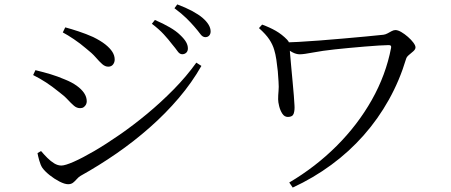

<svg xmlns="http://www.w3.org/2000/svg" viewBox="-20 -819 2040 868"><path d="M757.6 -619.5Q742.2 -639.9 720.6 -663.5Q699 -687.1 666.6 -711.5L680.3 -728.8Q718 -712.6 747.3 -695.5Q776.6 -678.5 794.5 -660.8Q813.5 -642.8 821.4 -628.5Q829.4 -614.3 829.4 -600Q829.4 -587.8 822.1 -580.8Q814.7 -573.8 803.6 -573.8Q792.2 -573.8 782.7 -587.4Q773.3 -600.9 757.6 -619.5ZM859.3 -697.7Q842.6 -717.1 822.5 -736.8Q802.4 -756.6 768.7 -781.8L781.4 -799.1Q819.7 -784.8 848.5 -769.3Q877.3 -753.8 895.6 -738.4Q932.2 -706.7 932.2 -677Q932.2 -665.3 925.6 -658.1Q919.1 -651 908.2 -651Q896.1 -651 885.9 -664.8Q875.7 -678.7 859.3 -697.7ZM263.9 -672.4 275 -695.3Q302.8 -687.9 335.8 -676.9Q368.9 -666 401.1 -651.6Q435.3 -634.8 456.5 -617.9Q477.6 -601 488.1 -584.3Q498.5 -567.6 498.5 -550Q498.5 -537 490.9 -527.3Q483.3 -517.6 469.3 -517.6Q455.3 -517.6 442.2 -529.1Q429.2 -540.6 412.5 -559.9Q395.7 -579.2 368.7 -600.2Q343.3 -622.1 314.2 -641.7Q285.2 -661.2 263.9 -672.4ZM867.6 -535.8 890.5 -521Q847.6 -445.6 788.4 -376Q729.3 -306.4 657.6 -243.2Q586 -179.9 506.5 -125Q427 -70.1 344.4 -24.1Q334.9 -18.4 326.9 -9.1Q318.9 0.1 310.2 7Q301.4 13.8 287.9 13.8Q272.6 13.8 249.1 1.8Q225.7 -10.2 204.4 -27.2Q183.2 -44.2 171.7 -59.9Q163.2 -72.6 157.2 -94.4Q151.2 -116.1 149.6 -126.9L165.6 -136.1Q179.3 -120 194.2 -105.1Q209.1 -90.2 225.1 -80.4Q241.2 -70.6 257.4 -70.6Q274.3 -70.6 313.3 -87.7Q352.4 -104.9 405.6 -135.9Q458.9 -167 520.5 -209.7Q582.2 -252.3 645.1 -304.4Q707.9 -356.5 765.3 -414.9Q822.7 -473.2 867.6 -535.8ZM129.8 -479.7 140.2 -501.8Q178.2 -492.6 209 -483.3Q239.9 -474 273.4 -459.7Q304.5 -447.3 326.5 -431.6Q348.5 -415.9 360.3 -398.2Q372.2 -380.5 372.2 -360.9Q372.2 -353.2 368.7 -346.3Q365.1 -339.4 358.6 -334.7Q352.1 -330 342.5 -330Q327.2 -330 314.5 -340.8Q301.8 -351.7 286.1 -368.7Q270.4 -385.8 244.2 -405.2Q215.9 -428.2 188.7 -446Q161.5 -463.8 129.8 -479.7Z M1165 -707.8Q1199.3 -695.4 1227 -679.5Q1254.8 -663.5 1277.8 -639.8Q1285.5 -632.2 1287 -623.9Q1288.6 -615.7 1288.8 -607.3Q1289.2 -598.4 1291.6 -573.6Q1294 -548.7 1296.7 -515.9Q1299.4 -483.1 1302.9 -449.1Q1306.4 -415.1 1308.4 -386.7Q1310.5 -358.3 1311.3 -343.2Q1312.9 -321.4 1307.9 -305.8Q1302.9 -290.3 1281.5 -290.3Q1265.8 -290.3 1256.2 -305.3Q1246.5 -320.4 1242 -339.2Q1237.4 -357.9 1237.4 -370.1Q1237.4 -389.4 1239.2 -407Q1241 -424.6 1239.2 -450.4Q1238.4 -470.5 1235.9 -496.8Q1233.3 -523 1229.4 -549Q1225.5 -574.9 1219.8 -593.2Q1213 -617.3 1197.5 -640.7Q1182.1 -664 1150.7 -692ZM1265.1 -626.9Q1286.4 -627.1 1328.5 -629.5Q1370.6 -631.8 1423.4 -635.8Q1476.3 -639.8 1530.9 -644.7Q1585.6 -649.6 1633.8 -654Q1681.9 -658.4 1713.3 -661.9Q1722.7 -663.1 1732.1 -668.2Q1741.4 -673.2 1750.5 -678.2Q1759.6 -683.1 1767.6 -683.1Q1778.7 -683.1 1794 -674.3Q1809.2 -665.4 1824.1 -652.4Q1839 -639.4 1848.7 -626.4Q1858.4 -613.4 1858.4 -604.9Q1858.4 -596.3 1849.1 -587.8Q1839.8 -579.4 1829.2 -570.9Q1818.7 -562.5 1815.9 -553Q1786.5 -455 1738 -368.2Q1689.5 -281.3 1624.1 -207.3Q1558.7 -133.2 1477.9 -73.9Q1397.2 -14.5 1303.3 29L1287.7 6.1Q1406.4 -64 1501.6 -159Q1596.9 -254 1660.8 -367.1Q1724.6 -480.3 1748 -602.6Q1749.2 -609.5 1746.7 -612.3Q1744.2 -615.1 1737.1 -615.1Q1721.5 -615.1 1692.5 -613.2Q1663.5 -611.3 1628 -608.4Q1592.5 -605.5 1556.9 -602.1Q1521.3 -598.7 1493.2 -595.7Q1437.2 -589.7 1395 -581.6Q1352.9 -573.5 1335.2 -573.5Q1318.8 -573.5 1301.3 -583Q1283.9 -592.5 1264.9 -605.3Z"/></svg>

Font: Noto Serif KR
Style: Regular
Weight: 200
Designer: Ryoko NISHIZUKA 西塚涼子 (kana & ideographs); Frank Grießhammer (Latin, Greek & Cyrillic); Wenlong ZHANG 张文龙 (bopomofo); San
Foundry: Adobe
Version: Version 2.001;hotconv 1.1.0;makeotfexe 2.6.0